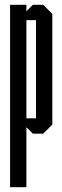

<svg xmlns="http://www.w3.org/2000/svg" viewBox="-20 -557 260 800"><path d="M22 223V-537H90V-510L117 -537H160L198 -499V-38L160 0H117L90 -27V223ZM130 -473H90V-64H130Z"/></svg>

Font: Commune Nuit Debout
Style: Regular
Weight: 400
Designer: Sébastien Marchal
Foundry: Sébastien Marchal
Version: Version 1.003;PS 1.3;hotconv 1.0.88;makeotf.lib2.5.647800